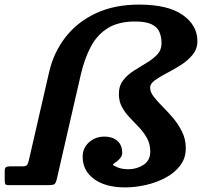

<svg xmlns="http://www.w3.org/2000/svg" viewBox="-70 -805 918 835"><path d="M738 -160Q738 -117.5 714.2 -85.8Q690.5 -54 651.2 -32.8Q612 -11.5 565.5 -0.8Q519 10 474 10Q388.5 10 339 -26.5Q289.5 -63 289.5 -123Q289.5 -161.5 317.2 -186.2Q345 -211 384.5 -211Q418.5 -211 440 -192.8Q461.5 -174.5 461.5 -140Q461.5 -128 453.2 -117.8Q445 -107.5 436 -101.5Q424.5 -94 422 -90.2Q419.5 -86.5 431.5 -82Q443 -75 457.5 -72Q472 -69 488 -69Q525 -69 554.2 -88.2Q583.5 -107.5 583.5 -145Q583.5 -178 569.8 -203.2Q556 -228.5 535.8 -250Q515.5 -271.5 495 -292.8Q474.5 -314 460.8 -338.8Q447 -363.5 447 -396Q447 -432 465.8 -456Q484.5 -480 512 -497.5Q539.5 -515 567.2 -531.5Q595 -548 613.8 -567.8Q632.5 -587.5 632.5 -616.5Q632.5 -644.5 623.2 -666Q614 -687.5 589 -699.5Q564 -711.5 517 -711.5Q446.5 -711.5 400.2 -683.5Q354 -655.5 326 -603.8Q298 -552 281.5 -481L176.5 -24Q172 -7 165.5 -3.5Q159 0 142.5 0H-31.5Q-44.5 0 -47 -4.2Q-49.5 -8.5 -49.5 -21.5V-62.5Q-49.5 -74.5 -44 -78Q-38.5 -81.5 -26.5 -81.5H28Q43 -81.5 47.8 -87.8Q52.5 -94 55.5 -108L143.5 -491Q163.5 -577.5 215.2 -643.8Q267 -710 347.5 -747.5Q428 -785 534.5 -785Q660.5 -785 724.5 -740Q788.5 -695 788.5 -626Q788.5 -592.5 767.8 -567Q747 -541.5 716.2 -522Q685.5 -502.5 655 -486.8Q624.5 -471 603.8 -456Q583 -441 583 -425Q582.5 -405.5 598.2 -385Q614 -364.5 637.2 -341.2Q660.5 -318 683.5 -290.8Q706.5 -263.5 722.2 -231.2Q738 -199 738 -160Z"/></svg>

Font: Besley*
Style: Bold Italic
Weight: 700
Italic angle: -13°
Designer: Owen Earl
Foundry: indestructible type*
Version: Version 2.000; ttfautohint (v1.8.3)